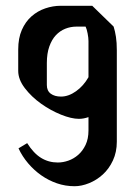

<svg xmlns="http://www.w3.org/2000/svg" viewBox="-20 -659 477 664"><path d="M384 -169Q384 -133 370.5 -104Q357 -75 335.5 -55.5Q314 -36 288 -25.5Q262 -15 238 -15Q206 -15 177 -25Q148 -35 123 -52.5Q98 -70 77.5 -94Q57 -118 44 -146L74 -164Q96 -129 122 -113Q148 -97 180 -97Q198 -97 216.5 -103.5Q235 -110 250.5 -123.5Q266 -137 276 -158Q286 -179 286 -208V-254Q269 -248 253 -248Q227 -248 191 -262.5Q155 -277 122 -300.5Q89 -324 66 -354Q43 -384 43 -414V-488Q43 -527 55.5 -555.5Q68 -584 89 -602.5Q110 -621 136.5 -630Q163 -639 190 -639H299L373 -567Q378 -551 381 -531.5Q384 -512 384 -485ZM191 -325Q217 -325 243 -343.5Q269 -362 286 -392V-517Q286 -528 283 -543.5Q280 -559 276 -567H245Q224 -567 205.5 -559.5Q187 -552 173 -537Q159 -522 150.5 -498Q142 -474 142 -441V-365Q142 -345 155.5 -335Q169 -325 191 -325Z"/></svg>

Font: Jaini Purva
Style: Regular
Weight: 400
Designer: Girish Dalvi, Maithili Shingre
Foundry: Ek Type
Version: Version 1.001;PS 1.000;hotconv 16.6.51;makeotf.lib2.5.65220